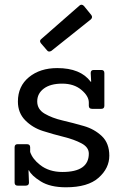

<svg xmlns="http://www.w3.org/2000/svg" viewBox="-20 -788 526 815"><path d="M317 -764Q321 -768 326 -768Q331 -768 336 -763L367 -725Q375 -715 366 -706L198 -572Q186 -565 179 -575L154 -604Q145 -615 156 -623ZM260 7Q193 7 153 -18Q113 -43 103 -65H101Q103 -16 103 -13Q103 0 89 0H55Q42 0 42 -13V-163Q42 -176 55 -176H94Q108 -176 108 -163V-143Q118 -113 150 -88Q188 -58 245 -58Q357 -58 357 -136Q357 -163 326 -179.5Q295 -196 250.5 -207Q206 -218 162 -232Q118 -246 87 -277.5Q56 -309 56 -357Q56 -422 103 -460.5Q150 -499 223 -499Q322 -499 365 -441H367Q365 -477 365 -478Q365 -491 378 -491H410Q423 -491 423 -478V-339Q423 -326 410 -326H371Q357 -326 357 -339V-353Q357 -380 325.5 -406.5Q294 -433 244 -433Q194 -433 166 -412Q138 -391 138 -357.5Q138 -324 169.5 -305.5Q201 -287 246 -276.5Q291 -266 336 -253Q381 -240 412.5 -210Q444 -180 444 -127Q444 -74 398.5 -33.5Q353 7 260 7Z"/></svg>

Font: Sanchez
Style: Regular
Weight: 400
Designer: Daniel Hernández
Foundry: LatinoType
Version: Version 1.001